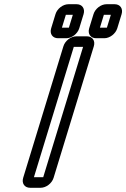

<svg xmlns="http://www.w3.org/2000/svg" viewBox="-20 -864 598 909"><path d="M140.6 -25 329.3 -642H373.3L184.6 -25ZM233.7 -22 424.2 -645C432.1 -671 417.6 -692 391.6 -692H341.6C315.6 -692 288.1 -671 280.2 -645L89.7 -22C81.8 4 96.4 25 122.4 25H172.4C198.4 25 225.8 4 233.7 -22ZM453.1 -733 471.8 -794H504.8L486.1 -733ZM535.2 -730 555.7 -797C563.6 -823 549 -844 523 -844H484C458 -844 430.6 -823 422.7 -797L402.2 -730C394.2 -704 408.8 -683 434.8 -683H473.8C499.8 -683 527.2 -704 535.2 -730ZM273.1 -733 291.8 -794H324.8L306.1 -733ZM355.2 -730 375.7 -797C383.6 -823 369 -844 343 -844H304C278 -844 250.6 -823 242.7 -797L222.2 -730C214.2 -704 228.8 -683 254.8 -683H293.8C319.8 -683 347.2 -704 355.2 -730Z"/></svg>

Font: DIN Rundschrift
Style: EngKontKu
Weight: 400
Width: 3
Version: Version 1.027